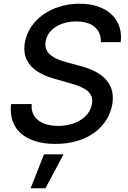

<svg xmlns="http://www.w3.org/2000/svg" viewBox="-20 -757 683 1026"><path d="M519.2 -532H625C639.9 -652.7 552.9 -737.2 405.2 -737.2C259.2 -737.2 134.2 -654.1 112.6 -528.4C96.2 -427.2 158.7 -368.3 269.9 -336.3L351.9 -312.9C426.8 -292.3 483 -266.3 471.6 -202.1C460.2 -131.4 384.6 -84.2 291.2 -84.2C206.7 -84.2 142 -121.8 149.5 -201H39.1C24.1 -69.2 113.3 12.1 276.3 12.1C447.1 12.1 559.3 -77.8 580.3 -201C601.9 -332 493.6 -382.8 405.5 -405.5L337.4 -424C283.4 -438.2 211.6 -465.2 223.7 -534.8C233.7 -596.9 297.6 -642.4 387.1 -642.4C470.5 -642.4 519.9 -603.7 519.2 -532ZM143.8 248.9H223L319.2 67.8H215.2Z"/></svg>

Font: Magic Ui Pro Medium
Style: Italic
Weight: 500
Italic angle: -9.39999°
Designer: Stefan Endress, Andreas Faust
Version: Version 1.000;FEAKit 1.0